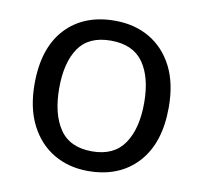

<svg xmlns="http://www.w3.org/2000/svg" viewBox="-67 -617 739 699"><g transform="rotate(10 302.5 -268.0)"><path d="M551 -269Q551 -136 483.5 -63Q416 10 301 10Q230 10 174.5 -22.5Q119 -55 87 -117.5Q55 -180 55 -269Q55 -402 122 -474Q189 -546 304 -546Q377 -546 432.5 -513.5Q488 -481 519.5 -419.5Q551 -358 551 -269ZM146 -269Q146 -174 183.5 -118.5Q221 -63 303 -63Q384 -63 422 -118.5Q460 -174 460 -269Q460 -364 422 -418Q384 -472 302 -472Q220 -472 183 -418Q146 -364 146 -269Z"/></g></svg>

Font: Noto Sans Buhid
Style: Regular
Weight: 400
Designer: Monotype Design Team
Foundry: Monotype Imaging Inc.
Version: Version 2.001